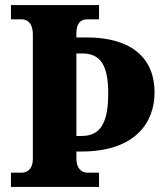

<svg xmlns="http://www.w3.org/2000/svg" viewBox="-20 -734 651 754"><path d="M23 0H369V-56H323C300 -56 280 -73 280 -111V-139H300C509 -139 587 -251 587 -371C587 -502 501 -587 320 -587H280V-603C280 -643 297 -658 323 -658H369V-714H23V-658H66C87 -658 109 -643 109 -600V-109C109 -71 87 -56 66 -56H23ZM300 -200H280V-524H304C378 -524 405 -472 405 -367C405 -249 373 -200 300 -200Z"/></svg>

Font: Noto Serif Devanagari SemiCondensed ExtraBold
Style: Regular
Weight: 800
Width: 4
Designer: Universal Thirst, Indian Type Foundry and the Monotype Design Team
Foundry: Monotype Imaging Inc.
Version: Version 2.004